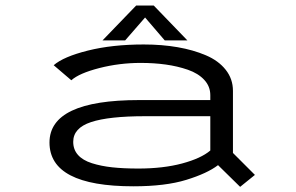

<svg xmlns="http://www.w3.org/2000/svg" viewBox="-20 -676 1090 708"><path d="M671 -527H587.5L515 -611.5L441.5 -527H358L482 -655.5H547ZM510 -512Q577 -512 634.8 -502Q692.5 -492 739 -472.2Q785.5 -452.5 812.2 -418.8Q839 -385 839 -341V-112L920 -31L865.5 13L784 -67Q744 -36.5 667 -12.8Q590 11 472 11Q162.5 11 162.5 -150.5Q162.5 -307 493 -307H755.5V-325Q755.5 -357.5 733.2 -381.5Q711 -405.5 672.8 -418.8Q634.5 -432 591.2 -438Q548 -444 498.5 -444Q420.5 -444 346.2 -425Q272 -406 243 -380L178 -435.5Q214 -467 304 -489.5Q394 -512 510 -512ZM490.5 -54.5Q581.5 -54.5 651.5 -73.2Q721.5 -92 755.5 -121V-247.5H515.5Q381.5 -247.5 315.8 -225.8Q250 -204 250 -153Q250 -124.5 267.5 -104.8Q285 -85 318.8 -74.2Q352.5 -63.5 393.8 -59Q435 -54.5 490.5 -54.5Z"/></svg>

Font: League Mono Extended Light
Style: Regular
Weight: 300
Width: 9
Designer: Tyler Finck
Foundry: The League of Moveable Type / Tyler Finck
Version: Version 2.210